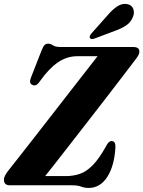

<svg xmlns="http://www.w3.org/2000/svg" viewBox="-30 -938 726 972"><path d="M334 0H20Q-10 0 -10 -28Q-10 -39.5 -2.8 -52.2Q4.5 -65 14.5 -77.5Q28.5 -95 60.8 -136Q93 -177 136 -232.2Q179 -287.5 226.8 -348.8Q274.5 -410 320.2 -469Q366 -528 403.8 -576.2Q441.5 -624.5 464 -653.5H362Q309 -653.5 263.5 -622.5Q218 -591.5 172.5 -527.5Q161.5 -511 152 -507.2Q142.5 -503.5 133 -508.5Q115 -517 127 -546L181 -684Q189 -703.5 195.8 -710.2Q202.5 -717 214 -717Q226 -717 238.2 -708.5Q250.5 -700 278.5 -700H644.5Q675.5 -700 675.5 -677.5Q675.5 -666.5 668 -654Q660.5 -641.5 648.5 -627Q628.5 -600.5 594.2 -555.8Q560 -511 517 -455.2Q474 -399.5 428 -340.2Q382 -281 338 -224.5Q294 -168 257.8 -121.5Q221.5 -75 198.5 -46.5H303Q341.5 -46.5 374.8 -58Q408 -69.5 439.8 -102Q471.5 -134.5 506 -196Q514 -212 520.8 -218Q527.5 -224 535 -224Q555 -224 554.5 -193.5Q549 -98 513 -42.2Q477 13.5 418.5 13.5Q398 13.5 381 6.8Q364 0 334 0ZM515.5 -861.5Q540.5 -891 564.5 -906.2Q588.5 -921.5 612.5 -917.5Q637 -913.5 644.5 -893.2Q652 -873 643 -852.5Q632.5 -825.5 609.8 -810Q587 -794.5 555 -783L447.5 -742.5Q440.5 -740 434 -740.5Q427.5 -741 425 -746Q422.5 -751.5 425.5 -757.5Q428.5 -763.5 434 -770Z"/></svg>

Font: Fraunces 144pt Soft
Style: Bold Italic
Weight: 700
Italic angle: -16°
Version: Version 1.000;[b76b70a41]